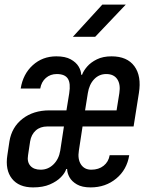

<svg xmlns="http://www.w3.org/2000/svg" viewBox="-20 -805 640 835"><path d="M124 10Q62 10 32 -28Q2 -66 12 -130L21 -190Q31 -252 78 -288.5Q125 -325 195 -325H269L281 -399Q288 -443 275 -463Q262 -483 227 -483Q199 -483 179.5 -466Q160 -449 155 -420H70Q80 -483 122.5 -521.5Q165 -560 225 -560Q264 -560 287.5 -547Q311 -534 322 -515.5Q333 -497 333 -480H337Q343 -497 359 -515.5Q375 -534 401.5 -547Q428 -560 465 -560Q533 -560 564.5 -517Q596 -474 584 -400L561 -255H339L323 -150Q317 -113 332 -90Q347 -67 377 -67Q409 -67 430.5 -84Q452 -101 457 -130H542Q532 -67 485.5 -28.5Q439 10 374 10Q337 10 314.5 -3Q292 -16 282 -34.5Q272 -53 272 -70H268Q263 -53 245 -34.5Q227 -16 197 -3Q167 10 124 10ZM350 -325H487L499 -400Q505 -438 490 -460.5Q475 -483 442 -483Q411 -483 389.5 -460.5Q368 -438 362 -400ZM157 -67Q189 -67 212.5 -90Q236 -113 242 -150L258 -255H186Q155 -255 135.5 -237.5Q116 -220 111 -190L102 -130Q97 -101 112 -84Q127 -67 157 -67ZM297 -645 425 -785H527L394 -645Z"/></svg>

Font: NKDuy Mono
Style: Italic
Weight: 400
Italic angle: -9°
Monospace: yes
Designer: NKDuy
Foundry: NKDuy
Version: Version 2.251; ttfautohint (v1.8.4.7-5d5b)